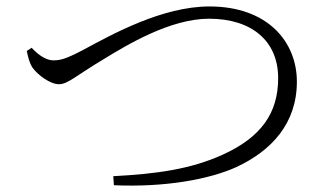

<svg xmlns="http://www.w3.org/2000/svg" viewBox="-20 -634 1040 595"><path d="M78 -486 63 -476C67 -457 71 -439 81 -424C97 -402 135 -373 163 -373C190 -373 218 -401 297 -448C375 -496 508 -576 628 -576C760 -576 842 -507 842 -392C842 -283 789 -209 671 -155C570 -109 463 -95 331 -88L333 -60C491 -53 628 -78 712 -116C822 -167 900 -252 900 -381C900 -503 811 -614 629 -614C483 -614 328 -528 239 -480C182 -450 166 -447 145 -447C125 -447 101 -461 78 -486Z"/></svg>

Font: Noto Serif CJK HK Light
Style: Regular
Weight: 300
Designer: Ryoko NISHIZUKA 西塚涼子 (kana & ideographs); Frank Grießhammer (Latin, Greek & Cyrillic); Wenlong ZHANG 张文龙 (bopomofo); San
Foundry: Adobe
Version: Version 2.001;hotconv 1.1.0;makeotfexe 2.6.0